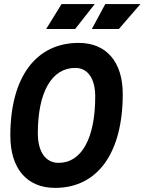

<svg xmlns="http://www.w3.org/2000/svg" viewBox="-20 -914 710 944"><path d="M250.5 9.8C460 9.8 583.5 -161.6 583.5 -451.7C583.5 -609.9 502.9 -703.1 367.2 -703.1C155.8 -703.1 30.8 -533.7 30.8 -247.1C30.8 -85.4 112.3 9.8 250.5 9.8ZM268.1 -113.3C204.1 -113.3 166 -167.5 166 -259.3C166 -460.9 234.4 -580.1 350.1 -580.1C411.6 -580.1 448.2 -527.8 448.2 -439.5C448.2 -234.4 381.3 -113.3 268.1 -113.3ZM207 -771.5H349.6L445.8 -894H282.7ZM431.6 -771.5H564.5L670.4 -894H497.6Z"/></svg>

Font: Cascadia Code
Style: Bold Italic
Weight: 700
Italic angle: -10°
Monospace: yes
Designer: Aaron Bell
Foundry: Saja Typeworks
Version: Version 2404.023